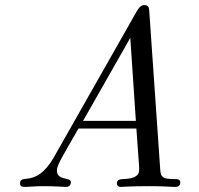

<svg xmlns="http://www.w3.org/2000/svg" viewBox="-20 -736 783 756"><path d="M59 -14C59 -3 65 0 81 0C93 0 117 -3 150 -3C203 -3 230 0 239 0C257 0 259 -12 259 -19C259 -40 204 -23 204 -65C204 -86 225 -118 289 -230H517C523 -135 528 -88 528 -73C528 -61 527 -52 520 -46C488 -19 440 -44 440 -14C440 -7 445 0 455 0C465 0 490 -3 567 -3C629 -3 650 0 670 0C686 0 690 -10 690 -17C690 -32 675 -31 663 -31C623 -32 613 -36 611 -67L568 -688C567 -700 568 -716 549 -716C530 -716 523 -698 517 -689L190 -113C120 5 59 -54 59 -14ZM307 -260 493 -587 515 -260Z"/></svg>

Font: CMU Serif
Style: Italic
Weight: 500
Italic angle: -14.04°
Version: Version 0.7.0